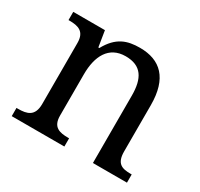

<svg xmlns="http://www.w3.org/2000/svg" viewBox="-121 -698 886 850"><g transform="rotate(30 322.5 -273.0)"><path d="M297 0V-42H292C248 -42 212 -50 212 -109V-320C212 -413 247 -482 333 -482C414 -482 443 -432 443 -345V0H617V-42H612C567 -42 537 -51 537 -114V-350C537 -487 474 -546 369 -546C305 -546 254 -530 213 -455H208L195 -536H33V-494H38C82 -494 118 -485 118 -426V-114C118 -51 81 -42 36 -42H28V0Z"/></g></svg>

Font: Liu Chibing Harmony Marks (Sposobin) Font
Style: Regular
Weight: 400
Designer: Liu Chibing
Foundry: Liu Chibing
Version: Version 1.003